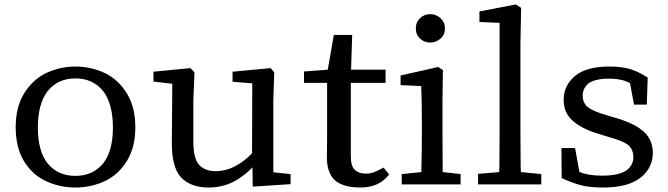

<svg xmlns="http://www.w3.org/2000/svg" viewBox="-20 -823 2983 857"><path d="M193 -417Q149 -360 149 -254Q149 -148 193 -93Q239 -38 316.5 -38Q394 -38 440 -93Q484 -148 484 -254Q484 -360 440 -417Q394 -473 316.5 -473Q239 -473 193 -417ZM184 -496Q247 -526 317 -526Q387 -526 450 -496Q510 -466 547 -405Q584 -344 584 -255Q584 -166 547 -105.5Q510 -45 451 -16Q388 14 316.5 14Q245 14 182 -16Q122 -45 86 -105.5Q50 -166 50 -255Q50 -344 87 -405Q124 -466 184 -496Z M788 -31Q747 -76 747 -182Q747 -184 749 -449L665 -459V-468V-503L830 -519L848 -500L843 -375V-192Q843 -116 868.5 -87.5Q894 -59 941.5 -59Q989 -59 1033 -83Q1072 -104 1105 -139L1106 -451L1018 -458V-503L1188 -519L1204 -500L1200 -374V-54L1277 -46V-1L1108 10L1107 -76Q1075 -43 1037 -20Q981 14 911 14Q832 14 788 -31Z M1473 -20Q1439 -54 1439 -120L1440 -202V-453H1337V-494V-504L1443 -512L1470 -667H1552L1547 -512H1701V-453H1546V-123Q1546 -82 1563.5 -65Q1581 -48 1612 -48Q1633 -48 1648.5 -54Q1664 -60 1692 -75L1717 -44L1711 -37Q1667 14 1589 14Q1510 14 1473 -20Z M1966 -696Q1966 -668 1946 -650.5Q1926 -633 1900 -633Q1874 -633 1855 -650.5Q1836 -668 1836 -696Q1836 -724 1855 -742Q1874 -760 1900 -760Q1926 -760 1946 -742Q1966 -724 1966 -696ZM1955 -373V-228L1956 -73Q1956 -63 1956 -55L2036 -46V0H1773V-46L1861 -55Q1861 -63 1861 -73Q1863 -152 1863 -228V-284Q1863 -372 1860 -439L1768 -443V-453V-478V-486L1936 -524L1957 -510Z M2208 -55Q2208 -67 2209 -79L2210 -231V-721L2120 -725V-736V-763V-772L2282 -803L2306 -788L2303 -628V-230Q2303 -196 2303.5 -156Q2304 -116 2304 -79Q2305 -66 2305 -55L2396 -46V0H2114V-37V-47Z M2799 -7Q2749 14 2669 14Q2614 14 2574 4Q2535 -6 2487 -28L2486 -162H2547L2566 -56Q2604 -39 2668 -39Q2742 -39 2777 -63Q2807 -86 2807 -122Q2807 -153 2787 -173Q2765 -193 2696 -212L2637 -230Q2571 -252 2533.5 -286.5Q2496 -321 2496 -378Q2496 -441 2546 -483.5Q2596 -526 2700 -526Q2753 -526 2792 -515Q2828 -504 2871 -477L2867 -356H2819H2810L2792 -452Q2778 -459 2763 -464Q2733 -472 2699 -472Q2637 -472 2607 -451Q2581 -429 2581 -396.5Q2581 -364 2603 -345Q2628 -326 2687 -309L2744 -292Q2826 -265 2860 -229Q2894 -193 2894 -140Q2894 -98 2870 -62.5Q2846 -27 2799 -7Z"/></svg>

Font: Early Summer Mincho Screen
Style: Regular
Weight: 400
Designer: GuiWonder
Version: Version 1.002